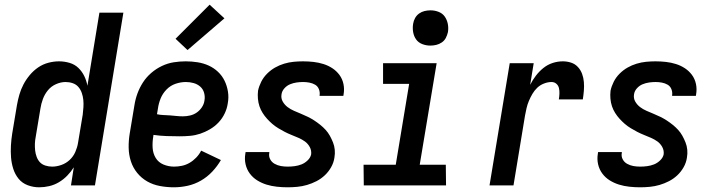

<svg xmlns="http://www.w3.org/2000/svg" viewBox="-20 -789 3040 817"><path d="M147 8Q121 8 97.5 -1Q74 -10 59 -28.5Q44 -47 36.5 -70.5Q29 -94 27 -119Q25 -144 26.5 -170Q28 -196 32 -221L52 -341Q56 -364 62.5 -386.5Q69 -409 80 -430Q91 -451 107 -470Q123 -489 143 -502.5Q163 -516 186 -522Q209 -528 231 -528Q254 -528 276 -521.5Q298 -515 313.5 -500Q329 -485 338.5 -465.5Q348 -446 352 -424L403 -735H505L384 0H282L294 -77Q282 -58 266 -41.5Q250 -25 230.5 -13.5Q211 -2 189.5 3Q168 8 147 8ZM202 -80Q221 -80 241 -87Q261 -94 276.5 -108.5Q292 -123 300.5 -142.5Q309 -162 312 -181L332 -301Q334 -317 335 -333Q336 -349 334.5 -364Q333 -379 328 -393.5Q323 -408 313.5 -419Q304 -430 289.5 -435Q275 -440 259 -440Q239 -440 218.5 -431Q198 -422 184 -405Q170 -388 162.5 -367.5Q155 -347 152 -327L132 -207Q129 -192 128.5 -177.5Q128 -163 129.5 -149Q131 -135 136 -121.5Q141 -108 150 -98.5Q159 -89 173 -84.5Q187 -80 202 -80Z M720 8Q690 8 660.5 2.5Q631 -3 606.5 -17Q582 -31 564 -53Q546 -75 537 -102.5Q528 -130 527.5 -160.5Q527 -191 532 -221L552 -341Q556 -367 565 -391.5Q574 -416 588.5 -438.5Q603 -461 624 -479Q645 -497 669.5 -508.5Q694 -520 719.5 -524Q745 -528 770 -528Q796 -528 821 -524Q846 -520 868 -510Q890 -500 907.5 -483.5Q925 -467 935.5 -445.5Q946 -424 950 -399Q954 -374 949 -348Q946 -327 936 -306Q926 -285 910 -268Q894 -251 873.5 -239Q853 -227 832 -220Q811 -213 789 -211Q767 -209 745 -209Q717 -209 689 -210Q661 -211 633 -215L632 -207Q628 -183 629.5 -159.5Q631 -136 642.5 -117Q654 -98 675.5 -89Q697 -80 721 -80Q737 -80 754 -83.5Q771 -87 786.5 -96Q802 -105 815 -118.5Q828 -132 836 -148L920 -108Q905 -82 883.5 -59Q862 -36 835 -20.5Q808 -5 778.5 1.5Q749 8 720 8ZM758 -294Q773 -294 788.5 -297.5Q804 -301 817 -310Q830 -319 839 -332.5Q848 -346 850 -361Q853 -378 848.5 -394Q844 -410 832 -420.5Q820 -431 804 -435.5Q788 -440 771 -440Q749 -440 727 -432.5Q705 -425 688.5 -408Q672 -391 663.5 -370Q655 -349 652 -327L648 -303Q661 -300 675 -299.5Q689 -299 703 -298Q717 -297 730.5 -295.5Q744 -294 758 -294ZM778 -576 727 -624 872 -769 935 -711Z M1204 8Q1181 8 1158 5.5Q1135 3 1114 -3.5Q1093 -10 1074.5 -21.5Q1056 -33 1043 -50.5Q1030 -68 1025 -90Q1020 -112 1024 -135L1025 -142H1126V-139Q1123 -124 1129.5 -111.5Q1136 -99 1148.5 -92Q1161 -85 1175 -82.5Q1189 -80 1204 -80Q1219 -80 1234 -82Q1249 -84 1263 -89.5Q1277 -95 1289 -106.5Q1301 -118 1304 -132Q1306 -149 1298 -163.5Q1290 -178 1277.5 -187Q1265 -196 1250 -202.5Q1235 -209 1220 -215Q1205 -221 1191.5 -228Q1178 -235 1164 -243.5Q1150 -252 1138.5 -262Q1127 -272 1116.5 -283.5Q1106 -295 1097.5 -308.5Q1089 -322 1084 -337Q1079 -352 1077.5 -369Q1076 -386 1078 -403Q1082 -422 1091.5 -441Q1101 -460 1116.5 -475.5Q1132 -491 1150.5 -501.5Q1169 -512 1189 -518Q1209 -524 1229 -526Q1249 -528 1269 -528Q1292 -528 1314 -525.5Q1336 -523 1356.5 -516.5Q1377 -510 1394.5 -498.5Q1412 -487 1424.5 -470Q1437 -453 1441.5 -431.5Q1446 -410 1442 -387L1441 -381H1340V-383Q1342 -397 1337 -409.5Q1332 -422 1321 -428.5Q1310 -435 1296.5 -437.5Q1283 -440 1270 -440Q1256 -440 1242 -438Q1228 -436 1214.5 -430.5Q1201 -425 1190.5 -413.5Q1180 -402 1178 -388Q1175 -371 1183 -357Q1191 -343 1203.5 -333.5Q1216 -324 1231 -317.5Q1246 -311 1260.5 -305Q1275 -299 1289.5 -292Q1304 -285 1317 -276.5Q1330 -268 1342.5 -258Q1355 -248 1365.5 -236.5Q1376 -225 1383.5 -211.5Q1391 -198 1397 -183Q1403 -168 1404.5 -151.5Q1406 -135 1403 -118Q1400 -97 1389 -77.5Q1378 -58 1362 -43Q1346 -28 1326.5 -18Q1307 -8 1286.5 -2Q1266 4 1245 6Q1224 8 1204 8Z M1528 0 1527 -88H1664L1721 -432H1610V-520H1838L1766 -88H1877L1878 0ZM1811 -595Q1793 -595 1776.5 -601.5Q1760 -608 1750.5 -621.5Q1741 -635 1738 -652.5Q1735 -670 1738 -688Q1740 -701 1746.5 -712.5Q1753 -724 1763.5 -731.5Q1774 -739 1786.5 -742Q1799 -745 1812 -745Q1830 -745 1846.5 -738.5Q1863 -732 1872.5 -718.5Q1882 -705 1885.5 -687.5Q1889 -670 1886 -652Q1883 -639 1877 -627.5Q1871 -616 1860 -608.5Q1849 -601 1836.5 -598Q1824 -595 1811 -595Z M2063 0 2149 -520H2251L2236 -428Q2246 -448 2260 -466.5Q2274 -485 2292 -499.5Q2310 -514 2331.5 -521Q2353 -528 2375 -528Q2393 -528 2410 -522.5Q2427 -517 2439 -504Q2451 -491 2457 -474.5Q2463 -458 2464.5 -440Q2466 -422 2464.5 -403.5Q2463 -385 2460 -366H2358Q2360 -378 2360.5 -390.5Q2361 -403 2358.5 -414Q2356 -425 2347.5 -432.5Q2339 -440 2327 -440Q2311 -440 2294.5 -433.5Q2278 -427 2266 -415.5Q2254 -404 2245.5 -389.5Q2237 -375 2230.5 -359.5Q2224 -344 2220.5 -328.5Q2217 -313 2214 -297L2165 0Z M2704 8Q2681 8 2658 5.5Q2635 3 2614 -3.5Q2593 -10 2574.5 -21.5Q2556 -33 2543 -50.5Q2530 -68 2525 -90Q2520 -112 2524 -135L2525 -142H2626V-139Q2623 -124 2629.5 -111.5Q2636 -99 2648.5 -92Q2661 -85 2675 -82.5Q2689 -80 2704 -80Q2719 -80 2734 -82Q2749 -84 2763 -89.5Q2777 -95 2789 -106.5Q2801 -118 2804 -132Q2806 -149 2798 -163.5Q2790 -178 2777.5 -187Q2765 -196 2750 -202.5Q2735 -209 2720 -215Q2705 -221 2691.5 -228Q2678 -235 2664 -243.5Q2650 -252 2638.5 -262Q2627 -272 2616.5 -283.5Q2606 -295 2597.5 -308.5Q2589 -322 2584 -337Q2579 -352 2577.5 -369Q2576 -386 2578 -403Q2582 -422 2591.5 -441Q2601 -460 2616.5 -475.5Q2632 -491 2650.5 -501.5Q2669 -512 2689 -518Q2709 -524 2729 -526Q2749 -528 2769 -528Q2792 -528 2814 -525.5Q2836 -523 2856.5 -516.5Q2877 -510 2894.5 -498.5Q2912 -487 2924.5 -470Q2937 -453 2941.5 -431.5Q2946 -410 2942 -387L2941 -381H2840V-383Q2842 -397 2837 -409.5Q2832 -422 2821 -428.5Q2810 -435 2796.5 -437.5Q2783 -440 2770 -440Q2756 -440 2742 -438Q2728 -436 2714.5 -430.5Q2701 -425 2690.5 -413.5Q2680 -402 2678 -388Q2675 -371 2683 -357Q2691 -343 2703.5 -333.5Q2716 -324 2731 -317.5Q2746 -311 2760.5 -305Q2775 -299 2789.5 -292Q2804 -285 2817 -276.5Q2830 -268 2842.5 -258Q2855 -248 2865.5 -236.5Q2876 -225 2883.5 -211.5Q2891 -198 2897 -183Q2903 -168 2904.5 -151.5Q2906 -135 2903 -118Q2900 -97 2889 -77.5Q2878 -58 2862 -43Q2846 -28 2826.5 -18Q2807 -8 2786.5 -2Q2766 4 2745 6Q2724 8 2704 8Z"/></svg>

Font: Iosevka SS18 Semibold
Style: Italic
Weight: 600
Italic angle: -9°
Monospace: yes
Designer: Belleve Invis
Foundry: Belleve Invis
Version: Version 25.1.1; ttfautohint (v1.8.4)